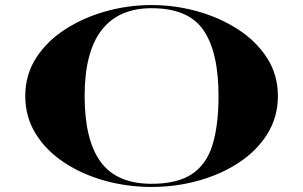

<svg xmlns="http://www.w3.org/2000/svg" viewBox="-20 -730 1200 760"><path d="M580 10Q483.5 10 394 -15Q304.5 -40 233.8 -86.8Q163 -133.5 121.5 -200.2Q80 -267 80 -350Q80 -433.5 122.5 -500Q165 -566.5 237 -613.2Q309 -660 398 -685Q487 -710 580 -710Q673 -710 762 -685Q851 -660 923 -613.2Q995 -566.5 1037.5 -500Q1080 -433.5 1080 -350Q1080 -267 1038.5 -200.2Q997 -133.5 926.2 -86.8Q855.5 -40 766 -15Q676.5 10 580 10ZM580 -697.5Q449.5 -697.5 382.2 -610.8Q315 -524 315 -350Q315 -176 378.5 -89.2Q442 -2.5 580 -2.5Q682 -2.5 739.8 -41Q797.5 -79.5 821.2 -156.8Q845 -234 845 -350Q845 -524 785.2 -610.8Q725.5 -697.5 580 -697.5Z"/></svg>

Font: Engraving CC
Style: Bold
Weight: 700
Designer: indestructible type*
Foundry: Cowboy Collective
Version: Version 1.000